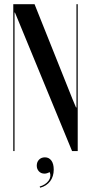

<svg xmlns="http://www.w3.org/2000/svg" viewBox="-20 -719 432 914"><path d="M144.5 -699H43.2V0H49.2V-619.2V-659.2H51.2L67.8 -619.2L323 0H350V-699H344V-247.5V-207.5H341.8L325 -247.5ZM217 100.5Q225 123.2 210.8 142Q196.5 160.8 168.8 169L171.2 174.5Q186.2 170.8 198.4 162.8Q210.5 154.8 218.9 143.6Q227.2 132.5 231.5 118.5Q235.8 104.5 235.8 88.5Q235.8 60.8 224.5 45.4Q213.2 30 194 30Q176.5 30 165.8 41.1Q155 52.2 155 69.5Q155 85.5 165.1 96.5Q175.2 107.5 191.8 107.5Q198 107.5 203.9 105.6Q209.8 103.8 217 100.5Z"/></svg>

Font: Moniqa Black
Style: Regular
Weight: 900
Designer: Rajesh Rajput
Foundry: Rajesh Rajput
Version: Version 1.000